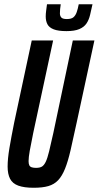

<svg xmlns="http://www.w3.org/2000/svg" viewBox="-20 -879 466 907"><path d="M139 8Q94 8 66.5 -2Q39 -12 27.5 -34.5Q16 -57 16 -92Q16 -129 24.5 -179.5Q33 -230 47 -300L130 -688H231L137 -251Q126 -198 120.5 -166.5Q115 -135 115 -118Q115 -105 118.5 -98Q122 -91 130.5 -88.5Q139 -86 150 -86Q168 -86 178 -92Q188 -98 196 -114.5Q204 -131 212 -164Q220 -197 232 -251L324 -688H426L342 -299Q326 -224 313.5 -170Q301 -116 287 -81.5Q273 -47 254.5 -27.5Q236 -8 208.5 0Q181 8 139 8ZM294 -732Q255 -732 233.5 -740.5Q212 -749 204 -764.5Q196 -780 196 -801Q196 -814 198 -828.5Q200 -843 202 -859H267Q265 -847 264 -836Q263 -825 263 -816Q263 -804 269.5 -796.5Q276 -789 296 -789Q317 -789 327 -797.5Q337 -806 342.5 -822Q348 -838 352 -859H417Q411 -832 405.5 -808.5Q400 -785 388.5 -768Q377 -751 354.5 -741.5Q332 -732 294 -732Z"/></svg>

Font: Saira UltraCondensed
Style: Bold Italic
Weight: 700
Width: 1
Italic angle: -12°
Designer: Hector Gatti with collaboration of the Omnibus-Type team
Foundry: Omnibus-Type
Version: Version 1.101